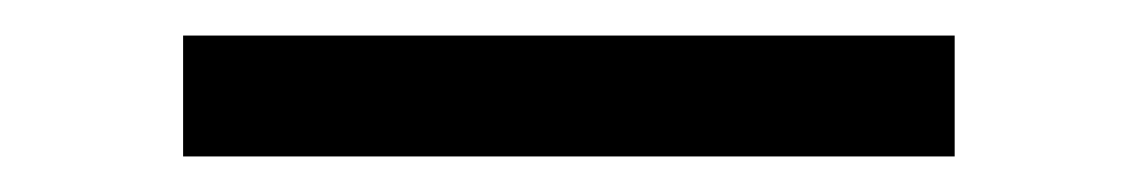

<svg xmlns="http://www.w3.org/2000/svg" viewBox="-20 -384 640 108"><path d="M83 -296V-364H517V-296Z"/></svg>

Font: Source Code Pro ExtraLight Medium
Style: Italic
Weight: 500
Italic angle: -11°
Monospace: yes
Version: Version 1.016;hotconv 1.0.116;makeotfexe 2.5.65601